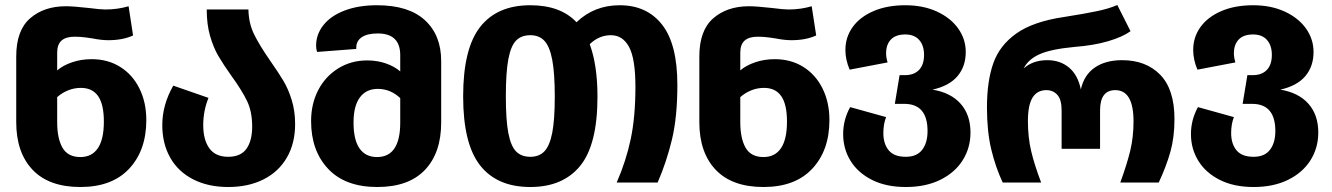

<svg xmlns="http://www.w3.org/2000/svg" viewBox="-20 -731 5333 769"><path d="M566 -250Q566 -129 497.5 -55.5Q429 18 302 18Q176 18 110.5 -51Q45 -120 45 -242V-505Q45 -609 100.5 -657.5Q156 -706 244 -706Q273 -706 336 -699Q382 -693 402 -693Q451 -693 495 -706L513 -589Q472 -570 414 -570Q386 -570 351 -577Q345 -578 323.5 -581Q302 -584 279 -584Q244 -584 226.5 -568.5Q209 -553 209 -520V-449Q232 -469 268.5 -481.5Q305 -494 347 -494Q412 -494 461.5 -463Q511 -432 538.5 -376.5Q566 -321 566 -250ZM396 -244Q396 -313 373 -346Q350 -379 304 -379Q277 -379 252.5 -369Q228 -359 209 -342V-242Q209 -176 230.5 -139Q252 -102 302 -102Q348 -102 372 -137.5Q396 -173 396 -244Z M1062 -488Q1095 -441 1115 -407.5Q1135 -374 1148.5 -330Q1162 -286 1162 -234Q1162 -157 1129 -100Q1096 -43 1035.5 -12.5Q975 18 894 18Q813 18 753 -13Q693 -44 661.5 -100Q630 -156 630 -230Q630 -311 674 -388L815 -339Q794 -287 794 -230Q794 -171 818.5 -137Q843 -103 894 -103Q944 -103 967 -135Q990 -167 990 -224Q990 -284 969.5 -326.5Q949 -369 907 -427Q875 -472 855 -506Q835 -540 821.5 -586.5Q808 -633 808 -693H975Q976 -638 997.5 -594Q1019 -550 1062 -488Z M1747 -487V-240Q1747 -119 1682 -50.5Q1617 18 1491 18Q1363 18 1294.5 -54.5Q1226 -127 1226 -246Q1226 -315 1254.5 -370Q1283 -425 1334.5 -457Q1386 -489 1451 -489Q1491 -489 1525.5 -477Q1560 -465 1583 -445V-510Q1583 -597 1493 -597Q1451 -597 1429 -582Q1407 -567 1407 -541V-535L1250 -523Q1246 -535 1246 -548Q1246 -593 1275 -630Q1304 -667 1359.5 -688.5Q1415 -710 1490 -710Q1617 -710 1682 -650Q1747 -590 1747 -487ZM1583 -240V-338Q1544 -375 1493 -375Q1447 -375 1421.5 -341Q1396 -307 1396 -240Q1396 -171 1420 -136.5Q1444 -102 1490 -102Q1583 -102 1583 -240Z M2693 -391Q2693 -263 2671.5 -173Q2650 -83 2614 0H2450Q2488 -87 2506.5 -175.5Q2525 -264 2525 -383Q2525 -496 2499.5 -543Q2474 -590 2427 -590Q2379 -590 2342 -554Q2373 -470 2373 -344Q2373 -152 2304 -67Q2235 18 2104 18Q1971 18 1903 -68.5Q1835 -155 1835 -345Q1835 -536 1903 -623Q1971 -710 2104 -710Q2225 -710 2289 -642Q2360 -710 2462 -710Q2571 -710 2632 -632Q2693 -554 2693 -391ZM2202 -344Q2202 -437 2192 -490.5Q2182 -544 2161 -567Q2140 -590 2104 -590Q2068 -590 2047 -568.5Q2026 -547 2016 -494Q2006 -441 2006 -345Q2006 -250 2016 -198Q2026 -146 2047 -124.5Q2068 -103 2104 -103Q2140 -103 2161 -125.5Q2182 -148 2192 -200Q2202 -252 2202 -344Z M3302 -250Q3302 -129 3233.5 -55.5Q3165 18 3038 18Q2912 18 2846.5 -51Q2781 -120 2781 -242V-505Q2781 -609 2836.5 -657.5Q2892 -706 2980 -706Q3009 -706 3072 -699Q3118 -693 3138 -693Q3187 -693 3231 -706L3249 -589Q3208 -570 3150 -570Q3122 -570 3087 -577Q3081 -578 3059.5 -581Q3038 -584 3015 -584Q2980 -584 2962.5 -568.5Q2945 -553 2945 -520V-449Q2968 -469 3004.5 -481.5Q3041 -494 3083 -494Q3148 -494 3197.5 -463Q3247 -432 3274.5 -376.5Q3302 -321 3302 -250ZM3132 -244Q3132 -313 3109 -346Q3086 -379 3040 -379Q3013 -379 2988.5 -369Q2964 -359 2945 -342V-242Q2945 -176 2966.5 -139Q2988 -102 3038 -102Q3084 -102 3108 -137.5Q3132 -173 3132 -244Z M3867 -200Q3867 -139 3836 -89.5Q3805 -40 3746.5 -11Q3688 18 3608 18Q3529 18 3472.5 -10.5Q3416 -39 3386.5 -87Q3357 -135 3357 -194Q3357 -251 3385 -302L3529 -262Q3518 -234 3518 -198Q3518 -155 3539.5 -129Q3561 -103 3608 -103Q3652 -103 3673.5 -131Q3695 -159 3695 -206Q3695 -315 3602 -315H3564L3583 -430H3604Q3641 -430 3661 -451Q3681 -472 3681 -511Q3681 -549 3661.5 -571Q3642 -593 3606 -593Q3568 -593 3548.5 -573Q3529 -553 3529 -517Q3529 -501 3535 -481L3383 -452Q3366 -492 3366 -531Q3366 -582 3395 -622.5Q3424 -663 3478.5 -686.5Q3533 -710 3606 -710Q3678 -710 3733 -684.5Q3788 -659 3818 -616.5Q3848 -574 3848 -523Q3848 -465 3815 -426Q3782 -387 3715 -372Q3788 -360 3827.5 -315.5Q3867 -271 3867 -200Z M3933 -301Q3933 -406 3958.5 -478Q3984 -550 4051.5 -597.5Q4119 -645 4242 -663Q4325 -676 4374.5 -686.5Q4424 -697 4455 -711L4508 -606Q4476 -583 4418.5 -566Q4361 -549 4283 -543Q4188 -534 4143 -513.5Q4098 -493 4080 -457Q4117 -490 4175 -490Q4226 -490 4261.5 -460.5Q4297 -431 4309 -373Q4322 -431 4365 -460.5Q4408 -490 4474 -490Q4570 -490 4627 -431.5Q4684 -373 4684 -254Q4684 -181 4667.5 -122.5Q4651 -64 4621 0H4467Q4494 -74 4507 -128Q4520 -182 4520 -245Q4520 -370 4447 -370Q4386 -370 4386 -289V-135H4232V-289Q4232 -332 4215 -351Q4198 -370 4171 -370Q4134 -370 4115.5 -340Q4097 -310 4097 -246Q4097 -181 4110 -126Q4123 -71 4150 0H3996Q3967 -62 3950 -133.5Q3933 -205 3933 -301Z M5260 -200Q5260 -139 5229 -89.5Q5198 -40 5139.5 -11Q5081 18 5001 18Q4922 18 4865.5 -10.5Q4809 -39 4779.5 -87Q4750 -135 4750 -194Q4750 -251 4778 -302L4922 -262Q4911 -234 4911 -198Q4911 -155 4932.5 -129Q4954 -103 5001 -103Q5045 -103 5066.5 -131Q5088 -159 5088 -206Q5088 -315 4995 -315H4957L4976 -430H4997Q5034 -430 5054 -451Q5074 -472 5074 -511Q5074 -549 5054.5 -571Q5035 -593 4999 -593Q4961 -593 4941.5 -573Q4922 -553 4922 -517Q4922 -501 4928 -481L4776 -452Q4759 -492 4759 -531Q4759 -582 4788 -622.5Q4817 -663 4871.5 -686.5Q4926 -710 4999 -710Q5071 -710 5126 -684.5Q5181 -659 5211 -616.5Q5241 -574 5241 -523Q5241 -465 5208 -426Q5175 -387 5108 -372Q5181 -360 5220.5 -315.5Q5260 -271 5260 -200Z"/></svg>

Font: FiraGOUPP
Style: Bold
Weight: 700
Designer: bBox Type
Foundry: bBox Type GmbH
Version: Version 1.001